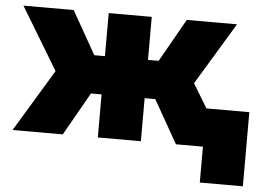

<svg xmlns="http://www.w3.org/2000/svg" viewBox="-48 -571 1084 781"><g transform="rotate(5 493.5 -181.0)"><path d="M222.2 0H17.1L170.4 -253.9L17.1 -507.8H222.2L321.8 -332H365.2V-507.8H541V-332H584.5L684.1 -507.8H889.2L735.8 -253.9L794.9 -156.2H970.2V146.5H794.4V0H684.1L584.5 -175.8H541V0H365.2V-175.8H321.8Z"/></g></svg>

Font: Giphurs Black
Style: Regular
Weight: 900
Version: Version 0.920; ttfautohint (v1.8.4.7-5d5b)